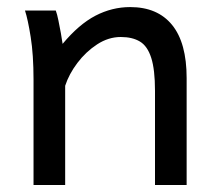

<svg xmlns="http://www.w3.org/2000/svg" viewBox="-20 -528 619 548"><path d="M512.7 0H422.4Q422.4 0 422.4 -21Q422.4 -42 422.4 -75.2Q422.4 -108.4 422.4 -145.5Q422.4 -182.6 422.4 -215.6Q422.4 -248.5 422.4 -268.6Q422.4 -329.6 411.6 -363Q400.9 -396.5 379.4 -409.4Q357.9 -422.4 324.7 -422.4Q289.6 -422.4 257.3 -401.4Q225.1 -380.4 200.9 -348.4Q176.8 -316.4 166 -283.2V0H75.7Q75.7 0 75.7 -21.7Q75.7 -43.5 75.7 -78.1Q75.7 -112.8 75.7 -153.6Q75.7 -194.3 75.7 -233.2Q75.7 -272 75.7 -300.3Q75.7 -372.1 67.6 -422.4Q59.6 -472.7 51.3 -498H139.2Q143.1 -487.8 146.7 -469.7Q150.4 -451.7 153.8 -433.1Q157.2 -414.6 158.7 -402.8Q205.1 -458.5 252.4 -483.2Q299.8 -507.8 351.6 -507.8Q429.7 -507.8 471.2 -456.8Q512.7 -405.8 512.7 -305.2Q512.7 -280.8 512.7 -242.9Q512.7 -205.1 512.7 -163.1Q512.7 -121.1 512.7 -84Q512.7 -46.9 512.7 -23.4Q512.7 0 512.7 0Z"/></svg>

Font: Kanchenjunga
Style: Regular
Weight: 400
Designer: Becca Hirsbrunner Spalinger
Foundry: SIL International
Version: Version 2.001